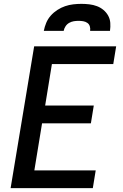

<svg xmlns="http://www.w3.org/2000/svg" viewBox="-20 -975 640 995"><path d="M35 0 157 -735H582L567 -643H249L214 -428H466L451 -336H198L158 -92H476L461 0ZM207 -815Q211 -836 219.5 -856.5Q228 -877 243 -894Q258 -911 277.5 -923.5Q297 -936 317.5 -943Q338 -950 359.5 -952.5Q381 -955 402 -955Q423 -955 443.5 -952.5Q464 -950 482.5 -943Q501 -936 516 -923.5Q531 -911 540.5 -894Q550 -877 551.5 -856.5Q553 -836 550 -815H447Q449 -827 445.5 -838.5Q442 -850 432.5 -856.5Q423 -863 411 -865Q399 -867 387 -867Q375 -867 362.5 -865Q350 -863 338.5 -856.5Q327 -850 319.5 -838.5Q312 -827 310 -815Z"/></svg>

Font: Iosevka Curly SmBdExObl
Style: Regular
Weight: 600
Width: 7
Italic angle: -9°
Monospace: yes
Designer: Belleve Invis
Foundry: Belleve Invis
Version: Version 11.1.0; ttfautohint (v1.8.3)